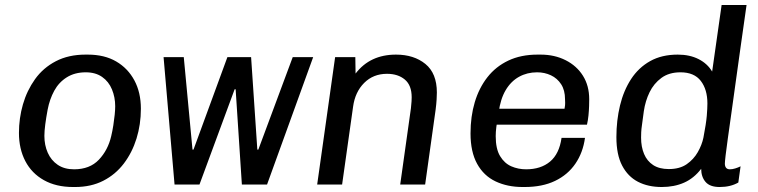

<svg xmlns="http://www.w3.org/2000/svg" viewBox="-20 -740 3040 770"><path d="M273 10Q205 10 156 -17.5Q107 -45 81.5 -94Q56 -143 56 -207Q56 -266 72 -321.5Q88 -377 120.5 -422.5Q153 -468 204 -494.5Q255 -521 323 -521H332Q399 -521 446 -493.5Q493 -466 519 -417.5Q545 -369 545 -304Q545 -241 527.5 -184.5Q510 -128 476.5 -84Q443 -40 394 -15Q345 10 281 10ZM277 -61Q340 -61 376.5 -99.5Q413 -138 426 -194Q431 -215 434.5 -237.5Q438 -260 440 -280Q442 -300 442 -314Q442 -350 429 -381.5Q416 -413 389.5 -431.5Q363 -450 324 -450Q280 -450 248 -430Q216 -410 197.5 -376Q179 -342 171 -300Q165 -268 161.5 -241Q158 -214 158 -195Q158 -158 171.5 -127.5Q185 -97 211.5 -79Q238 -61 277 -61Z M680 0 636 -511H717L752 -140H756L892 -511H987L1012 -140H1016L1154 -511H1236L1051 0H950L925 -382H921L780 0Z M1252 0 1324 -511H1405L1406 -445Q1435 -483 1475.5 -502Q1516 -521 1568 -521Q1640 -521 1686 -483.5Q1732 -446 1732 -369Q1732 -359 1731 -341Q1730 -323 1727 -300L1685 0H1585L1628 -306Q1630 -322 1630.5 -334Q1631 -346 1631 -350Q1631 -398 1603.5 -421Q1576 -444 1532 -444Q1477 -444 1440.5 -407.5Q1404 -371 1396 -312L1352 0Z M2076 10Q2015 10 1967.5 -12.5Q1920 -35 1893.5 -83Q1867 -131 1867 -205Q1867 -273 1884 -330Q1901 -387 1934.5 -430Q1968 -473 2018.5 -497Q2069 -521 2136 -521H2148Q2204 -521 2248.5 -498.5Q2293 -476 2318 -436Q2343 -396 2343 -342Q2343 -332 2342.5 -314.5Q2342 -297 2340 -277Q2338 -257 2334 -240H1929L1977 -274Q1973 -250 1970.5 -230.5Q1968 -211 1968 -194Q1968 -143 1985.5 -114Q2003 -85 2030.5 -73Q2058 -61 2090 -61Q2149 -61 2186 -92Q2223 -123 2232 -187H2326Q2318 -128 2287.5 -83.5Q2257 -39 2206 -14.5Q2155 10 2084 10ZM1980 -290 1938 -304H2244Q2247 -320 2246.5 -327.5Q2246 -335 2246 -342Q2246 -378 2230.5 -402Q2215 -426 2189.5 -438Q2164 -450 2134 -450Q2094 -450 2061.5 -432Q2029 -414 2008 -378.5Q1987 -343 1980 -290Z M2634 10Q2579 10 2538.5 -11Q2498 -32 2475 -76Q2452 -120 2452 -190Q2452 -257 2466.5 -317Q2481 -377 2511 -423Q2541 -469 2587.5 -495Q2634 -521 2698 -521Q2746 -521 2781.5 -503Q2817 -485 2836 -453L2874 -720H2974Q2962 -636 2951 -558Q2940 -480 2930.5 -411Q2921 -342 2913 -285Q2905 -228 2899 -185.5Q2893 -143 2890 -117Q2887 -91 2887 -84Q2887 -73 2892 -67Q2897 -61 2907 -61Q2917 -61 2928.5 -64.5Q2940 -68 2950 -73L2941 -8Q2910 10 2866 10Q2827 10 2809.5 -10.5Q2792 -31 2792 -63Q2763 -25 2723.5 -7.5Q2684 10 2634 10ZM2662 -62Q2706 -62 2734 -81.5Q2762 -101 2778.5 -130Q2795 -159 2801 -188Q2812 -245 2814.5 -275.5Q2817 -306 2817 -325Q2817 -381 2790.5 -415.5Q2764 -450 2709 -450Q2663 -450 2632.5 -427.5Q2602 -405 2585 -370Q2568 -335 2562 -294Q2558 -262 2555 -242Q2552 -222 2551.5 -209.5Q2551 -197 2551 -188Q2551 -151 2563 -122.5Q2575 -94 2599.5 -78Q2624 -62 2662 -62Z"/></svg>

Font: Chivo Mono
Style: Italic
Weight: 400
Italic angle: -8.05°
Monospace: yes
Version: Version 1.008